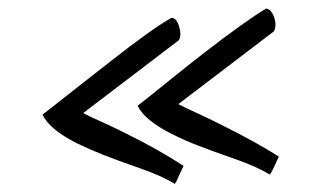

<svg xmlns="http://www.w3.org/2000/svg" viewBox="-20 -499 741 461"><path d="M82 -223.6Q113.3 -248 155.3 -281.2Q197.3 -314.5 240.2 -347.7Q345.7 -430.7 391.6 -456.1Q404.3 -456.1 410.2 -434.6Q413.1 -425.8 413.1 -417Q413.1 -408.2 409.2 -402.3L179.7 -227.5Q194.3 -219.7 221.7 -207.5Q249 -195.3 282.2 -178.7Q361.3 -139.6 420.9 -100.6Q419.9 -99.6 417 -92.8Q414.1 -85.9 410.2 -78.1Q401.4 -57.6 399.4 -57.6Q370.1 -76.2 315.4 -95.2Q260.7 -114.3 227.5 -127.4Q194.3 -140.6 166 -154.3Q99.6 -187.5 82 -223.6ZM310.5 -245.1Q341.8 -269.5 383.3 -303.2Q424.8 -336.9 468.8 -371.1Q571.3 -450.2 619.1 -478.5Q631.8 -476.6 638.7 -456.1Q644.5 -437.5 637.7 -423.8L408.2 -249Q422.9 -241.2 449.7 -229Q476.6 -216.8 509.8 -200.2Q599.6 -155.3 649.4 -123Q648.4 -121.1 645.5 -114.3Q642.6 -107.4 638.7 -99.6Q629.9 -80.1 627 -80.1Q597.7 -98.6 543 -117.7Q488.3 -136.7 455.6 -149.4Q422.9 -162.1 393.6 -176.8Q327.1 -210 310.5 -245.1Z"/></svg>

Font: Architects Daughter
Style: Regular
Weight: 400
Designer: Kimberly Geswein
Foundry: Kimberly Geswein
Version: Version 1.002 2010